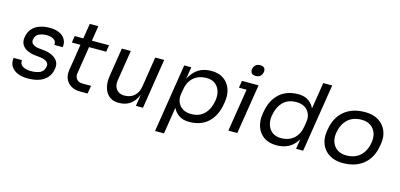

<svg xmlns="http://www.w3.org/2000/svg" viewBox="-78 -1264 4140 1988"><g transform="rotate(15 1991.5 -270.0)"><path d="M221 16Q160 16 113 -3.5Q66 -23 42.5 -60.5Q19 -98 26 -152H116Q111 -107 146 -86.5Q181 -66 234 -66Q290 -66 331 -84Q372 -102 380 -154Q384 -179 372 -194.5Q360 -210 337.5 -218.5Q315 -227 286 -230L229 -236Q181 -242 145 -260.5Q109 -279 91.5 -311Q74 -343 81 -387Q90 -445 121.5 -480.5Q153 -516 201.5 -533Q250 -550 311 -550Q367 -550 409.5 -531.5Q452 -513 474 -477.5Q496 -442 489 -391H399Q404 -430 374 -449Q344 -468 298 -468Q249 -468 213.5 -450.5Q178 -433 171 -387Q166 -356 188.5 -338.5Q211 -321 247 -316L305 -310Q358 -305 398 -285.5Q438 -266 458 -233.5Q478 -201 470 -154Q460 -93 425.5 -55.5Q391 -18 338.5 -1Q286 16 221 16Z M862 6H780Q724 6 683.5 -18Q643 -42 625 -84.5Q607 -127 616 -182L697 -696H789L706 -170Q700 -131 721 -105.5Q742 -80 782 -80H876ZM936 -462H568L579 -534H947Z M1198 16H1194Q1133 16 1094 -16Q1055 -48 1040 -103Q1025 -158 1035 -225L1084 -535H1180L1128 -206Q1122 -168 1133 -137.5Q1144 -107 1170 -89.5Q1196 -72 1233 -72Q1301 -72 1341.5 -110.5Q1382 -149 1392 -216L1442 -535H1538L1454 0H1378L1414 -229H1426Q1415 -158 1387.5 -102.5Q1360 -47 1313.5 -15.5Q1267 16 1198 16Z M1733 200H1637L1753 -534H1829L1792 -303L1775 -305Q1799 -418 1865 -485Q1931 -552 2044 -552Q2120 -552 2172.5 -516Q2225 -480 2247.5 -417.5Q2270 -355 2257 -276L2254 -258Q2234 -129 2157 -55.5Q2080 18 1951 18Q1883 18 1837 -15Q1791 -48 1770.5 -105Q1750 -162 1758 -235L1789 -155ZM1950 -66Q2040 -66 2092.5 -120.5Q2145 -175 2160 -267Q2169 -324 2154 -369.5Q2139 -415 2103 -441.5Q2067 -468 2013 -468Q1927 -468 1873 -420.5Q1819 -373 1806 -287L1798 -241Q1790 -190 1807 -150.5Q1824 -111 1861 -88.5Q1898 -66 1950 -66Z M2465 0H2369L2454 -534H2550ZM2538 -458H2360L2372 -534H2550ZM2495 -620Q2463 -620 2450 -637Q2437 -654 2441 -680Q2446 -706 2464 -723Q2482 -740 2514 -740Q2546 -740 2559 -723Q2572 -706 2567 -680Q2563 -654 2545 -637Q2527 -620 2495 -620Z M2886 18Q2808 18 2754.5 -18Q2701 -54 2678 -116.5Q2655 -179 2667 -258L2670 -276Q2690 -405 2767.5 -478.5Q2845 -552 2974 -552Q3041 -552 3086 -520Q3131 -488 3151.5 -433Q3172 -378 3164 -307L3134 -371L3191 -730H3287L3171 0H3095L3133 -237H3161Q3137 -120 3069.5 -51Q3002 18 2886 18ZM2913 -66Q2999 -66 3052.5 -114.5Q3106 -163 3119 -249L3126 -295Q3134 -346 3117 -385Q3100 -424 3063.5 -446Q3027 -468 2975 -468Q2884 -468 2831.5 -413.5Q2779 -359 2764 -267Q2755 -210 2770.5 -164.5Q2786 -119 2822.5 -92.5Q2859 -66 2913 -66Z M3598 18Q3515 18 3456 -17.5Q3397 -53 3370.5 -115Q3344 -177 3356 -258L3359 -276Q3381 -410 3467 -481Q3553 -552 3689 -552Q3772 -552 3831 -517Q3890 -482 3917 -419.5Q3944 -357 3931 -276L3928 -258Q3907 -125 3821 -53.5Q3735 18 3598 18ZM3612 -68Q3706 -68 3762.5 -120.5Q3819 -173 3834 -267Q3843 -325 3826 -369.5Q3809 -414 3770.5 -440Q3732 -466 3675 -466Q3582 -466 3525.5 -413Q3469 -360 3454 -267Q3445 -210 3462 -165Q3479 -120 3517.5 -94Q3556 -68 3612 -68Z"/></g></svg>

Font: Sora Variable Italic
Style: Regular
Weight: 400
Designer: Jonathan Barnbrook, Julián Moncada
Foundry: Barnbrook Fonts
Version: Version 2.000